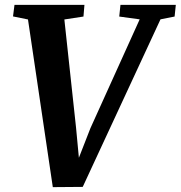

<svg xmlns="http://www.w3.org/2000/svg" viewBox="-20 -763 742 789"><path d="M197 6 95 -683 33.5 -695.5 39.5 -743H327L323 -695L244.5 -683L292.5 -238.5L309.5 -58L283 -60.5L351.5 -236L554 -683.5L470 -695L475 -743H702.5L697.5 -695L639.5 -683.5L320 5Z"/></svg>

Font: Merriweather 24pt
Style: Bold Italic
Weight: 700
Italic angle: -7.8°
Designer: Eben Sorkin
Foundry: Eben Sorkin
Version: Version 2.101